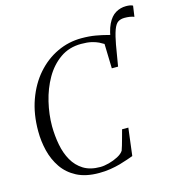

<svg xmlns="http://www.w3.org/2000/svg" viewBox="-124 -967 996 1081"><g transform="rotate(-15 374.0 -426.0)"><path d="M579 -611 574.5 -681Q582 -749 601 -788.2Q620 -827.5 648 -844Q676 -860.5 709 -860.5Q721 -860.5 731 -858.8Q741 -857 748.5 -853L739.5 -790Q729 -794.5 714.5 -796.8Q700 -799 684 -799Q661 -799 645.8 -789Q630.5 -779 619.2 -748.2Q608 -717.5 596.5 -655.5ZM320.5 8Q243.5 8 191.2 -19.2Q139 -46.5 108 -92Q77 -137.5 63.2 -193.5Q49.5 -249.5 49.5 -306.5Q49 -407 78.5 -489Q108 -571 159.5 -629.5Q211 -688 278 -719.5Q345 -751 419.5 -751Q465.5 -751 502.2 -744.5Q539 -738 565.5 -730.8Q592 -723.5 608 -721L578 -543H541.5L537.5 -686Q526.5 -693 510.5 -701Q494.5 -709 470.2 -714.8Q446 -720.5 410 -720.5Q339.5 -720.5 287 -683.5Q234.5 -646.5 200.2 -586.5Q166 -526.5 149 -455Q132 -383.5 132 -314.5Q132.5 -258.5 142.5 -206Q152.5 -153.5 175.8 -112.5Q199 -71.5 238 -47.2Q277 -23 335.5 -23Q358 -23 386.5 -30.5Q415 -38 439.8 -51Q464.5 -64 475 -80.5Q479.5 -93.5 484 -108.2Q488.5 -123 492.5 -138.2Q496.5 -153.5 500.8 -168.2Q505 -183 508.5 -196.5H545L525 -36Q511 -31 490.5 -23.8Q470 -16.5 444 -9.2Q418 -2 387 3Q356 8 320.5 8Z"/></g></svg>

Font: Merriweather 120pt Light
Style: Italic
Weight: 300
Italic angle: -7.8°
Version: Version 2.101